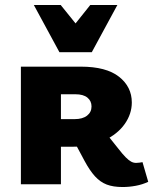

<svg xmlns="http://www.w3.org/2000/svg" viewBox="-20 -741 619 772"><path d="M64 0V-473H305Q407 -473 458.5 -432.5Q510 -392 510 -329Q510 -283 481.5 -242.5Q453 -202 399.5 -176.5Q346 -151 270 -151H156V-262H280Q312 -262 330 -276Q348 -290 348 -313Q348 -335 331.5 -348.5Q315 -362 283 -362H225V0ZM473 11Q435 11 409 1Q383 -9 362 -32Q341 -55 320 -94L274 -180L397 -217L456 -143Q473 -121 485.5 -108.5Q498 -96 507.5 -91Q517 -86 527 -86Q534 -86 540.5 -87Q547 -88 553 -89L576 -10Q553 1 526 6Q499 11 473 11ZM219 -531 252 -607 343 -721H452L349 -531ZM219 -531 116 -721H224L316 -607L349 -531Z"/></svg>

Font: Ysabeau SC Black
Style: Regular
Weight: 900
Designer: Christian Thalmann (Catharsis Fonts)
Version: Version 2.001;gftools[0.9.30]; featfreeze: smcp